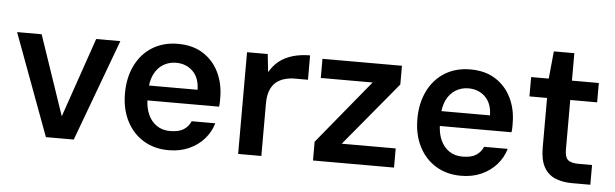

<svg xmlns="http://www.w3.org/2000/svg" viewBox="-45 -823 3170 989"><g transform="rotate(5 1539.5 -328.0)"><path d="M215 0 20 -526H147L287 -114L429 -526H554L359 0Z M850 12Q776 12 720 -22Q664 -56 632.5 -117.5Q601 -179 601 -260Q601 -342 632 -405Q663 -468 719.5 -503Q776 -538 851 -538Q928 -538 981.5 -504Q1035 -470 1063.5 -411.5Q1092 -353 1092 -280Q1092 -270 1092 -259Q1092 -248 1090 -234H687V-311H972Q971 -373 936.5 -406.5Q902 -440 850 -440Q814 -440 784 -422Q754 -404 736.5 -368Q719 -332 719 -277V-248Q719 -197 735.5 -161Q752 -125 781 -106Q810 -87 849 -87Q894 -87 919 -103Q944 -119 956 -147H1078Q1065 -102 1033.5 -66Q1002 -30 955.5 -9Q909 12 850 12Z M1209 0V-526H1316L1326 -433Q1346 -468 1375 -491Q1404 -514 1444.5 -526Q1485 -538 1534 -538V-412H1467Q1439 -412 1414 -405Q1389 -398 1370 -382.5Q1351 -367 1340 -339.5Q1329 -312 1329 -272V0Z M1596 0V-97L1867 -427H1599V-526H2010V-429L1736 -99H2015V0Z M2362 12Q2288 12 2232 -22Q2176 -56 2144.5 -117.5Q2113 -179 2113 -260Q2113 -342 2144 -405Q2175 -468 2231.5 -503Q2288 -538 2363 -538Q2440 -538 2493.5 -504Q2547 -470 2575.5 -411.5Q2604 -353 2604 -280Q2604 -270 2604 -259Q2604 -248 2602 -234H2199V-311H2484Q2483 -373 2448.5 -406.5Q2414 -440 2362 -440Q2326 -440 2296 -422Q2266 -404 2248.5 -368Q2231 -332 2231 -277V-248Q2231 -197 2247.5 -161Q2264 -125 2293 -106Q2322 -87 2361 -87Q2406 -87 2431 -103Q2456 -119 2468 -147H2590Q2577 -102 2545.5 -66Q2514 -30 2467.5 -9Q2421 12 2362 12Z M2936 0Q2885 0 2847.5 -16Q2810 -32 2789.5 -69Q2769 -106 2769 -169V-426H2678V-526H2769L2783 -668H2889V-526H3028V-426H2889V-169Q2889 -131 2905 -116.5Q2921 -102 2961 -102H3030V0Z"/></g></svg>

Font: DM Sans 9pt
Style: Semibold
Weight: 600
Designer: Colophon Foundry, Jonny Pinhorn
Foundry: Colophon Foundry
Version: Version 4.004;gftools[0.9.30]